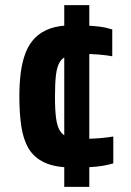

<svg xmlns="http://www.w3.org/2000/svg" viewBox="-20 -716 508 744"><path d="M260 -67Q194 -67 153 -86Q112 -105 91 -140.5Q70 -176 62.5 -227Q55 -278 55 -342Q55 -393 60.5 -435Q66 -477 79 -511Q92 -545 115.5 -569Q139 -593 174.5 -605.5Q210 -618 260 -618Q287 -618 313 -617Q339 -616 364 -613Q389 -610 415 -602V-498Q394 -502 363.5 -504.5Q333 -507 307 -507Q269 -507 246.5 -501Q224 -495 212.5 -477Q201 -459 197 -426.5Q193 -394 193 -342Q193 -289 197.5 -256.5Q202 -224 214 -206.5Q226 -189 248.5 -183.5Q271 -178 309 -178Q334 -178 365.5 -180.5Q397 -183 419 -187V-83Q399 -77 378 -73.5Q357 -70 330 -68.5Q303 -67 260 -67ZM229 8V-696H326V8Z"/></svg>

Font: Saira Thin SemiBold
Style: Regular
Weight: 600
Version: Version 1.101